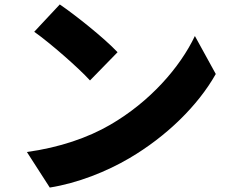

<svg xmlns="http://www.w3.org/2000/svg" viewBox="-20 -796 1040 864"><path d="M249 -776 134 -653C206 -602 332 -492 385 -434L509 -561C449 -625 318 -729 249 -776ZM101 -112 204 48C330 28 460 -24 562 -84C729 -182 871 -321 951 -463L857 -634C790 -493 655 -338 475 -234C377 -177 248 -132 101 -112Z"/></svg>

Font: Noto Sans JP Black
Style: Regular
Weight: 900
Designer: Ryoko NISHIZUKA 西塚涼子 (kana, bopomofo & ideographs); Paul D. Hunt (Latin, Greek & Cyrillic); Sandoll Communications 산돌커뮤니
Foundry: Adobe
Version: Version 2.002;hotconv 1.0.116;makeotfexe 2.5.65601